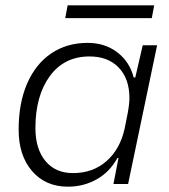

<svg xmlns="http://www.w3.org/2000/svg" viewBox="-20 -691 636 721"><path d="M50 -204Q50 -304 82 -377.5Q114 -451 172.5 -490.5Q231 -530 309 -530Q374 -530 420.5 -494.5Q467 -459 482 -400H488L516 -521H570L461 0H406L425 -98H421Q392 -45 343 -17.5Q294 10 235 10Q151 10 100.5 -48.5Q50 -107 50 -204ZM448 -208 459 -263Q466 -300 466 -323Q466 -395 426 -437Q386 -479 316 -479Q221 -479 167 -405Q113 -331 113 -210Q113 -132 150.5 -86.5Q188 -41 254 -41Q329 -41 380 -86Q431 -131 448 -208ZM234 -671H559L550 -623H225Z"/></svg>

Font: Mona Sans Light
Style: Italic
Weight: 300
Italic angle: -11.7°
Designer: Deni Anggara
Foundry: GitHub
Version: Version 2.000